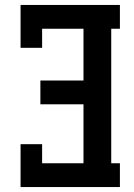

<svg xmlns="http://www.w3.org/2000/svg" viewBox="-20 -755 540 775"><path d="M63 0V-173H150V-96H317V-334H143V-430H317V-639H150V-562H63V-735H464V-639H429V-96H464V0Z"/></svg>

Font: Iosevka Curly Slab
Style: Bold
Weight: 700
Monospace: yes
Designer: Belleve Invis
Foundry: Belleve Invis
Version: Version 22.1.2; ttfautohint (v1.8.4)